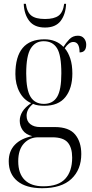

<svg xmlns="http://www.w3.org/2000/svg" viewBox="-20 -751 486 1011"><path d="M202 240Q117 240 71.5 202.5Q26 165 26 98Q26 44 59 10.5Q92 -23 150 -34Q115 -43 99.5 -65.5Q84 -88 84 -115Q84 -140 98 -163Q112 -186 144 -208Q105 -225 83 -266Q61 -307 61 -361Q61 -544 214 -544Q276 -544 314 -504Q327 -525 345 -544Q363 -563 390 -563Q411 -563 422.5 -549Q434 -535 434 -516Q434 -475 399 -475Q399 -530 366 -530Q343 -530 321 -497Q339 -476 350 -443Q361 -410 361 -364Q361 -286 324.5 -240Q288 -194 213 -194Q198 -194 182.5 -196Q167 -198 154 -204Q135 -188 127.5 -173Q120 -158 120 -142Q120 -113 139.5 -97.5Q159 -82 191 -82H268Q343 -82 375.5 -43Q408 -4 408 60Q408 142 356 191Q304 240 202 240ZM211 -204Q258 -204 280.5 -240.5Q303 -277 303 -365Q303 -461 280 -497.5Q257 -534 210 -534Q166 -534 142 -496Q118 -458 118 -364Q118 -278 141 -241Q164 -204 211 -204ZM208 230Q287 230 323.5 190.5Q360 151 360 79Q360 26 336.5 -1Q313 -28 255 -28H181Q136 -28 106 4.5Q76 37 76 98Q76 163 110 196.5Q144 230 208 230ZM217 -606Q161 -606 134 -641Q107 -676 105 -731H116Q122 -687 145 -669Q168 -651 217 -651Q265 -651 288.5 -668.5Q312 -686 318 -731H328Q326 -676 299.5 -641Q273 -606 217 -606Z"/></svg>

Font: Noto Serif Display Condensed Light
Style: Regular
Weight: 300
Width: 3
Designer: Monotype Design Team
Foundry: Monotype Imaging Inc.
Version: Version 2.009